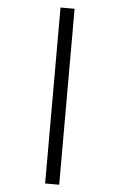

<svg xmlns="http://www.w3.org/2000/svg" viewBox="-64 -844 678 1087"><g transform="rotate(5 275.0 -300.0)"><path d="M314.9 200.2V-799.8H234.9V200.2Z"/></g></svg>

Font: CodeNewRoman Nerd Font Mono
Style: Regular
Weight: 400
Monospace: yes
Designer: Sam Radian
Foundry: Code New Roman
Version: Version 2.00 November 29, 2014;Nerd Fonts 3.2.1